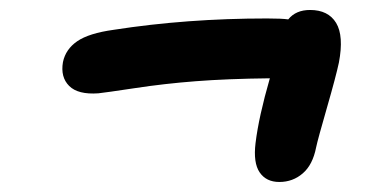

<svg xmlns="http://www.w3.org/2000/svg" viewBox="-20 -566 740 387"><path d="M178.2 -377.9Q137.2 -375 119.4 -392.8Q101.6 -410.6 106.9 -440.9Q112.3 -466.8 135.7 -482.9Q159.2 -499 209 -505.9Q356.4 -528.8 518.1 -528.8Q547.9 -528.8 561 -526.9Q576.2 -545.9 605 -545.9Q641.6 -545.9 657.5 -519.8Q673.3 -493.7 663.1 -439.9Q657.2 -412.1 638.9 -348.6Q620.6 -285.2 617.2 -269Q610.4 -233.9 590.3 -216.6Q570.3 -199.2 543 -199.2Q516.6 -199.2 503.4 -218.5Q490.2 -237.8 495.1 -277.8Q501.5 -330.6 523.9 -408.2Q437.5 -407.2 374.8 -402.3Q312 -397.5 252.2 -388.4Q192.4 -379.4 178.2 -377.9Z"/></svg>

Font: Shantell Sans Bouncy
Style: Italic
Weight: 600
Italic angle: -11.31°
Designer: Stephen Nixon, Anya Danilova, Shantell Martin
Foundry: Arrow Type
Version: Version 1.006;[9816181b4]